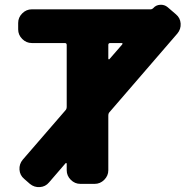

<svg xmlns="http://www.w3.org/2000/svg" viewBox="-20 -769 782 803"><path d="M491 -583Q495 -589 488 -589H441Q433 -589 433 -581V-524Q433 -522 434.5 -521Q436 -520 438 -522ZM681 -739 716 -709Q734 -694 735.5 -670.5Q737 -647 722 -629L438 -300Q433 -295 433 -285V-57Q433 -34 416 -17Q399 0 376 0H316Q293 0 276 -17Q259 -34 259 -57V-84Q259 -86 257.5 -87Q256 -88 254 -86L185 -6Q170 12 146.5 13.5Q123 15 105 0L81 -21Q63 -36 61.5 -59.5Q60 -83 75 -101L254 -308Q259 -313 259 -323V-581Q259 -589 251 -589H113Q90 -589 73 -606Q56 -623 56 -646V-673Q56 -696 73 -713Q90 -730 113 -730H611Q616 -730 621 -735Q632 -748 650 -749Q668 -750 681 -739Z"/></svg>

Font: Rounded Mplus 1c ExtraBold
Style: Regular
Weight: 800
Version: Version 1.059.20150529